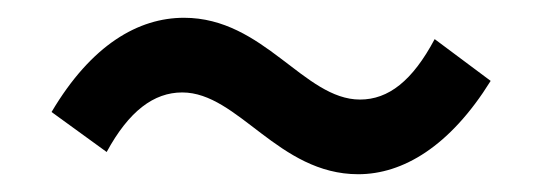

<svg xmlns="http://www.w3.org/2000/svg" viewBox="-20 -479 610 216"><path d="M383 -283C433 -283 486 -314 532 -388L469 -435C444 -388 417 -367 385 -367C322 -367 277 -459 187 -459C136 -459 83 -429 38 -353L100 -308C125 -354 153 -375 185 -375C248 -375 293 -283 383 -283Z"/></svg>

Font: Noto Sans JP Medium
Style: Regular
Weight: 500
Designer: Ryoko NISHIZUKA  (kana, bopomofo & ideographs); Paul D. Hunt (Latin, Greek & Cyrillic); Sandoll Communications , Soo-you
Foundry: Adobe
Version: Version 2.002;hotconv 1.0.116;makeotfexe 2.5.65601